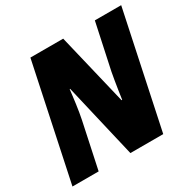

<svg xmlns="http://www.w3.org/2000/svg" viewBox="-158 -874 1036 1033"><g transform="rotate(-30 360.5 -357.0)"><path d="M5.9 0 156.7 -713.9H360.4L466.8 -270H470.7Q474.1 -293.9 478.5 -323.5Q482.9 -353 487.8 -381.6Q492.7 -410.2 496.6 -431.2L557.1 -713.9H720.7L569.8 0H365.7L257.8 -461.4H254.9Q252.9 -444.8 250.2 -422.4Q247.6 -399.9 244.1 -375.2Q240.7 -350.6 236.8 -326.9Q232.9 -303.2 229 -284.7L168.5 0Z"/></g></svg>

Font: Open Sans SemiCondensed ExtraBold
Style: Italic
Weight: 800
Width: 4
Italic angle: -12°
Designer: Monotype Design Team
Foundry: Monotype Imaging Inc.
Version: Version 3.003